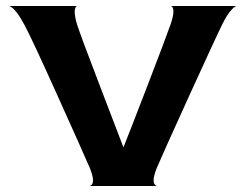

<svg xmlns="http://www.w3.org/2000/svg" viewBox="-20 -620 819 640"><path d="M769 -600Q769 -601 762.5 -597Q756 -593 745.5 -580Q735 -567 722 -541Q701 -499 611.5 -302.5Q522 -106 503 -61Q492 -34 492 -19Q492 -11 494.5 -7Q497 -3 499.5 -1.5Q502 0 503 0H279Q280 0 282.5 -1.5Q285 -3 287.5 -7Q290 -11 290 -19Q290 -34 279 -61Q257 -112 170 -305Q83 -498 61 -538Q47 -564 36 -578Q25 -592 17.5 -596.5Q10 -601 10 -600H237Q236 -600 234.5 -599Q233 -598 231 -593.5Q229 -589 229 -581Q229 -565 237 -538Q250 -498 310 -341.5Q370 -185 391 -130H392Q414 -185 475 -343.5Q536 -502 549 -540Q558 -566 558 -582Q558 -590 556 -594Q554 -598 552 -599Q550 -600 549 -600Z"/></svg>

Font: Red Rose Bold
Style: Regular
Weight: 700
Designer: jaikishan Patel
Version: Version 1.000